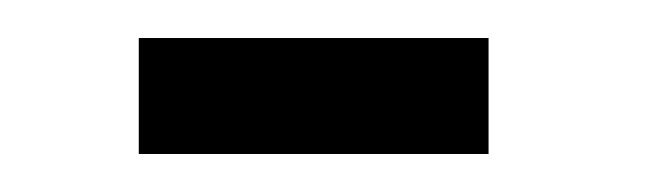

<svg xmlns="http://www.w3.org/2000/svg" viewBox="-20 -239 340 101"><path d="M237 -158V-219H53V-158Z"/></svg>

Font: Josefin Slab Thin SemiBold
Style: Regular
Weight: 600
Version: Version 2.000